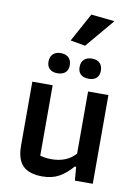

<svg xmlns="http://www.w3.org/2000/svg" viewBox="-95 -933 729 1004"><g transform="rotate(10 269.0 -431.0)"><path d="M224 -718 307 -870 432 -857 303 -704ZM129 -589Q129 -615 144 -629.5Q159 -644 185 -644Q212 -644 227 -629.5Q242 -615 242 -589Q242 -564 227 -550.5Q212 -537 185 -537Q159 -537 144 -550.5Q129 -564 129 -589ZM294 -589Q294 -615 309 -629.5Q324 -644 351 -644Q378 -644 392.5 -629.5Q407 -615 407 -589Q407 -564 392.5 -550.5Q378 -537 351 -537Q324 -537 309 -550.5Q294 -564 294 -589ZM64 -132V-471H172V-97Q200 -89 232 -89Q314 -89 360 -141V-471H468V0H373L367 -72H359Q326 -33 289 -12.5Q252 8 201 8Q131 8 97.5 -25Q64 -58 64 -132Z"/></g></svg>

Font: Athiti SemiBold
Style: Regular
Weight: 600
Designer: CadsonDemak Team
Foundry: CadsonDemak
Version: Version 1.033